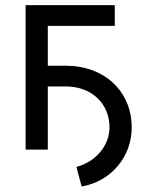

<svg xmlns="http://www.w3.org/2000/svg" viewBox="-20 -565 580 725"><path d="M413.4 -545.5H76.7V0H160.5V-238.6H228.7C325.3 -238.6 393.5 -174.4 393.5 -83.8C393.5 -15.6 341.6 46.2 268.5 65.3L288.4 139.2C399.1 120 477.3 27.7 477.3 -83.8C477.3 -220.2 374.3 -316.8 228.7 -316.8H160.5V-467.3H413.4Z"/></svg>

Font: Magic Ui Pro
Style: Regular
Weight: 400
Designer: Stefan Endress, Andreas Faust
Version: Version 1.000;FEAKit 1.0